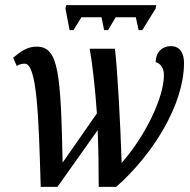

<svg xmlns="http://www.w3.org/2000/svg" viewBox="-20 -725 737 745"><path d="M250 -608H265L296 -658H374L384 -608H399L429 -658H507L518 -608H532L584 -692L586 -705H237L234 -692ZM138 0H203L359 -220C362 -144 363 -66 363 0H431C573 -125 694 -319 694 -481C694 -516 680 -546 643 -546C611 -546 585 -525 584 -484C605 -478 616 -459 616 -433C616 -347 544 -197 452 -93C447 -249 436 -451 426 -536H328C338 -481 349 -387 356 -285L223 -94C216 -441 207 -542 125 -544C87 -545 61 -526 31 -501L45 -469C56 -476 66 -478 76 -478C124 -478 130 -271 138 0Z"/></svg>

Font: Noto Serif Condensed Medium
Style: Italic
Weight: 500
Width: 3
Italic angle: -12°
Designer: Monotype Design Team
Foundry: Monotype Imaging Inc.
Version: Version 2.013